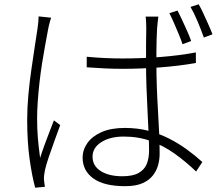

<svg xmlns="http://www.w3.org/2000/svg" viewBox="-20 -830 1040 890"><path d="M382 -567Q424 -563 464.5 -561Q505 -559 548 -559Q638 -559 726 -566Q814 -573 888 -587V-538Q808 -524 720.5 -517.5Q633 -511 546 -511Q504 -511 465 -513Q426 -515 382 -518ZM714 -753Q712 -737 710.5 -723.5Q709 -710 708 -695Q707 -676 706 -647.5Q705 -619 705 -588.5Q705 -558 705 -532Q705 -482 707 -426Q709 -370 712.5 -314Q716 -258 718 -208Q720 -158 720 -117Q720 -91 713 -65Q706 -39 688.5 -16.5Q671 6 640 19.5Q609 33 560 33Q462 33 412.5 -3Q363 -39 363 -99Q363 -136 385.5 -167.5Q408 -199 451.5 -218Q495 -237 559 -237Q618 -237 669 -223.5Q720 -210 764 -187.5Q808 -165 846.5 -137Q885 -109 918 -79L889 -35Q840 -82 788.5 -118.5Q737 -155 679.5 -176Q622 -197 554 -197Q490 -197 449.5 -171Q409 -145 409 -104Q409 -61 447 -37Q485 -13 547 -13Q596 -13 623 -28.5Q650 -44 660.5 -70.5Q671 -97 671 -133Q671 -160 669 -208Q667 -256 664 -312.5Q661 -369 659 -426.5Q657 -484 657 -530Q657 -579 657 -622Q657 -665 658 -694Q658 -707 657.5 -723.5Q657 -740 655 -753ZM217 -748Q215 -741 212 -732Q209 -723 207 -713Q205 -703 203 -694Q197 -661 189.5 -621Q182 -581 175 -536.5Q168 -492 163 -447Q158 -402 155 -359.5Q152 -317 152 -282Q152 -233 155.5 -190.5Q159 -148 166 -98Q174 -124 185.5 -155.5Q197 -187 209 -218Q221 -249 230 -272L259 -250Q248 -219 233 -178.5Q218 -138 205.5 -100.5Q193 -63 188 -40Q186 -30 184.5 -17.5Q183 -5 184 5Q185 12 186 21Q187 30 188 36L143 40Q128 -15 117 -94.5Q106 -174 106 -275Q106 -330 111.5 -390Q117 -450 125.5 -508.5Q134 -567 141.5 -616.5Q149 -666 154 -698Q156 -713 157.5 -727.5Q159 -742 159 -754ZM803 -781Q812 -764 823.5 -739Q835 -714 847 -687.5Q859 -661 866 -640L826 -625Q819 -647 808 -673Q797 -699 786 -724.5Q775 -750 765 -769ZM901 -810Q911 -793 922.5 -768Q934 -743 945.5 -717.5Q957 -692 965 -671L925 -656Q913 -690 896 -730.5Q879 -771 863 -798Z"/></svg>

Font: Noto Sans SC Thin Light
Style: Regular
Weight: 300
Version: Version 2.004-H2;hotconv 1.0.118;makeotfexe 2.5.65603